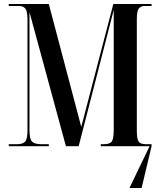

<svg xmlns="http://www.w3.org/2000/svg" viewBox="-20 -734 805 964"><path d="M24 0V-10H66Q95 -10 106.5 -23.5Q118 -37 118 -79V-635Q118 -677 107.5 -690.5Q97 -704 75 -704H24V-714H225L388 -97L549 -714H741V-704H707Q686 -704 676.5 -690.5Q667 -677 667 -638V-76Q667 -37 676 -23.5Q685 -10 712 -10H741V0L691 210H630L731 0H486V-10H501Q532 -10 541.5 -24Q551 -38 551 -83V-684L375 0H311L128 -673V-82Q128 -34 142 -22Q156 -10 188 -10H225V0Z"/></svg>

Font: Noto Serif Display ExtraCondensed SemiBold
Style: Regular
Weight: 600
Width: 2
Designer: Monotype Design Team
Foundry: Monotype Imaging Inc.
Version: Version 2.009